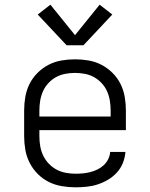

<svg xmlns="http://www.w3.org/2000/svg" viewBox="-20 -791 640 819"><path d="M302 8Q273 8 243.5 3Q214 -2 188 -15Q162 -28 141 -49Q120 -70 106.5 -96.5Q93 -123 88 -152Q83 -181 83 -210V-320Q83 -349 88 -378Q93 -407 106 -433Q119 -459 140 -480Q161 -501 187 -514.5Q213 -528 242 -533Q271 -538 300 -538Q329 -538 358 -533Q387 -528 413 -514.5Q439 -501 460 -480Q481 -459 494 -433Q507 -407 512 -378Q517 -349 517 -320V-236H148V-210Q148 -189 151.5 -168Q155 -147 164 -128Q173 -109 187.5 -93.5Q202 -78 220.5 -68Q239 -58 260 -54Q281 -50 302 -50Q318 -50 334 -51.5Q350 -53 365.5 -57Q381 -61 395.5 -68Q410 -75 422 -86Q434 -97 441.5 -112Q449 -127 450 -143H515Q513 -118 504 -95.5Q495 -73 478.5 -55Q462 -37 441 -24.5Q420 -12 397 -4.5Q374 3 350 5.5Q326 8 302 8ZM148 -294H452V-320Q452 -341 448.5 -362Q445 -383 436.5 -402Q428 -421 413.5 -436.5Q399 -452 381 -462Q363 -472 342 -476Q321 -480 300 -480Q279 -480 258 -476Q237 -472 219 -462Q201 -452 186.5 -436.5Q172 -421 163.5 -402Q155 -383 151.5 -362Q148 -341 148 -320ZM264 -598 141 -729 195 -771 300 -641 405 -771 459 -729 336 -598Z"/></svg>

Font: Iosevka Curly Light Extended
Style: Regular
Weight: 300
Width: 7
Monospace: yes
Designer: Belleve Invis
Foundry: Belleve Invis
Version: Version 11.1.0; ttfautohint (v1.8.3)